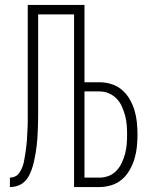

<svg xmlns="http://www.w3.org/2000/svg" viewBox="-20 -755 640 775"><path d="M20 0V-38Q30 -38 39.5 -42Q49 -46 55 -53.5Q61 -61 65.5 -70Q70 -79 73 -88.5Q76 -98 77.5 -108Q79 -118 81 -127.5Q83 -137 84 -147Q85 -157 86.5 -167Q88 -177 88.5 -186.5Q89 -196 89.5 -206Q90 -216 90.5 -226Q91 -236 91.5 -246Q92 -256 92 -266Q92 -276 92 -286Q92 -296 92 -305.5Q92 -315 92 -325V-735H321V-423H381Q406 -423 430 -415.5Q454 -408 472.5 -392Q491 -376 503.5 -354.5Q516 -333 523 -309.5Q530 -286 532.5 -261Q535 -236 535 -212Q535 -187 532.5 -162.5Q530 -138 523 -114.5Q516 -91 503.5 -69Q491 -47 472.5 -31Q454 -15 430 -7.5Q406 0 381 0H279V-697H134V-324Q134 -308 134 -292Q134 -276 133.5 -260.5Q133 -245 132.5 -229.5Q132 -214 131 -198Q130 -182 128 -166.5Q126 -151 123.5 -135.5Q121 -120 117.5 -104.5Q114 -89 109 -74Q104 -59 96.5 -45Q89 -31 77.5 -20.5Q66 -10 51 -5Q36 0 20 0ZM381 -38Q401 -38 419 -45Q437 -52 450.5 -66.5Q464 -81 472 -98.5Q480 -116 485 -135Q490 -154 491.5 -173Q493 -192 493 -212Q493 -231 491.5 -250.5Q490 -270 485 -288.5Q480 -307 472 -325Q464 -343 450.5 -357Q437 -371 419 -378.5Q401 -386 381 -386H321V-38Z"/></svg>

Font: Iosevka Extralight Extended
Style: Regular
Weight: 200
Width: 7
Monospace: yes
Designer: Belleve Invis
Foundry: Belleve Invis
Version: Version 32.5.0; ttfautohint (v1.8.4)